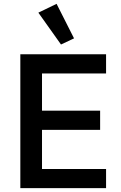

<svg xmlns="http://www.w3.org/2000/svg" viewBox="-20 -981 633 1001"><path d="M86 0V-698H533V-598H199V-404H502V-304H199V-100H533V0ZM180 -915 275 -961 366 -781 298 -749Z"/></svg>

Font: IBM Plex Sans Thai Medm
Style: Regular
Weight: 500
Designer: Mike Abbink, Paul van der Laan, Pieter van Rosmalen, Ben Mitchell, Mark Frömberg
Foundry: Bold Monday
Version: Version 1.2